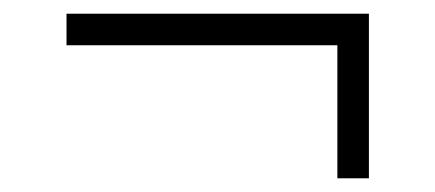

<svg xmlns="http://www.w3.org/2000/svg" viewBox="-20 -346 635 280"><path d="M77 -280H472V-86H518V-326H77Z"/></svg>

Font: Uncut Sans Light
Style: Regular
Weight: 300
Designer: Kasper Nordkvist
Foundry: UNCUT.wtf
Version: Version 1.304;Glyphs 3.2 (3246)